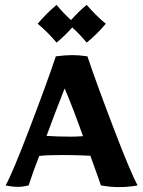

<svg xmlns="http://www.w3.org/2000/svg" viewBox="-20 -759 585 784"><path d="M392 -2 381 -34 349 -123Q295 -126 234 -126Q168 -126 140 -122Q114 -55 97 -2Q73 4 54 4Q29 4 3 -2Q31 -52 102 -238Q173 -424 208 -529Q248 -534 275 -534Q304 -534 337 -529Q372 -424 443 -238Q514 -52 542 -2Q506 5 464 5Q431 5 392 -2ZM319 -203Q277 -321 244 -398Q201 -289 170 -204Q218 -201 272 -201Q291 -201 319 -203ZM412 -662Q375 -618 334 -585Q307 -618 275 -647Q247 -615 211 -585Q176 -627 134 -662Q169 -704 211 -739Q238 -706 270 -677Q303 -714 334 -739Q375 -692 412 -662Z"/></svg>

Font: Mirza
Style: Bold
Weight: 700
Designer: Arabic design by Kourosh Beigpour, Latin design by Eduardo Tunni, engineering by Lasse Fister
Version: Version 1.0010g